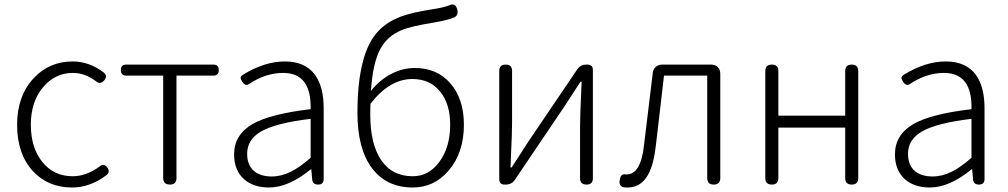

<svg xmlns="http://www.w3.org/2000/svg" viewBox="-20 -820 4480 853"><path d="M300 13Q193 13 126 -60Q56 -136 56 -266Q56 -394 130 -473Q199 -547 303 -547Q377 -547 442 -497Q459 -482 443 -463Q425 -442 405 -460Q357 -496 304 -496Q224 -496 170.5 -431.5Q117 -367 117 -266Q117 -164 168 -100.5Q219 -37 303 -37Q363 -37 422 -80Q442 -97 457 -75Q471 -56 453 -42Q381 13 300 13Z M735 0Q705 0 705 -29V-484H541Q517 -484 517 -509Q517 -533 541 -533H734H928Q952 -533 952 -509Q952 -484 928 -484H764V-29Q764 0 735 0Z M1175 13Q1107 13 1065 -23Q1020 -63 1020 -134Q1020 -221 1102 -269Q1181 -314 1360 -335Q1364 -496 1238 -496Q1160 -496 1087 -447Q1070 -435 1056 -457Q1049 -468 1049 -474Q1049 -481 1058 -487Q1154 -547 1246 -547Q1336 -547 1380 -487Q1418 -434 1418 -338V-169V-24Q1418 0 1393 0Q1369 0 1367 -23L1363 -68H1361Q1262 13 1175 13ZM1187 -36Q1230 -36 1272 -57Q1311 -76 1360 -119V-205V-292Q1207 -274 1140 -236Q1078 -200 1078 -137Q1078 -85 1110 -59Q1139 -36 1187 -36Z M1814 13Q1697 13 1632.5 -73Q1568 -159 1568 -318Q1568 -581 1658 -679Q1698 -723 1763 -747Q1812 -765 1902 -779Q1950 -786 1978 -797Q2004 -809 2012 -776Q2017 -753 1999 -743Q1974 -732 1914 -721Q1807 -704 1764 -686Q1701 -660 1670 -603Q1636 -540 1628 -416Q1667 -465 1718 -491.5Q1769 -518 1823 -518Q1922 -518 1981.5 -449Q2041 -380 2041 -266Q2041 -141 1973 -62Q1909 13 1814 13ZM1814 -37Q1885 -37 1932 -101Q1980 -166 1980 -266Q1980 -357 1937 -411Q1892 -469 1812 -469Q1711 -469 1626 -359Q1625 -344 1625 -311Q1625 -182 1672 -111Q1720 -37 1814 -37Z M2222 0Q2198 0 2198 -24V-505Q2198 -533 2227 -533Q2255 -533 2255 -505V-276Q2255 -232 2250 -124Q2249 -92 2248 -76H2253Q2264 -93 2291 -134.5Q2318 -176 2328 -192L2544 -511Q2558 -533 2586 -533H2590Q2614 -533 2614 -509V-266V-28Q2614 0 2586 0Q2557 0 2557 -28V-256Q2557 -302 2562 -409Q2563 -441 2564 -457H2559Q2542 -430 2496 -360Q2488 -347 2484 -342L2268 -22Q2254 0 2226 0Z M2769 13Q2756 13 2750 12Q2727 6 2734 -24Q2739 -50 2761 -45Q2762 -45 2763 -45Q2827 -45 2841 -174Q2861 -335 2880 -495Q2881 -512 2893 -522.5Q2905 -533 2922 -533H3032H3139Q3158 -533 3169 -522Q3180 -511 3180 -492V-29Q3180 0 3151 0Q3122 0 3122 -29V-484H2930Q2919 -386 2896 -192Q2893 -171 2892 -161Q2871 13 2769 13Z M3409 0Q3380 0 3380 -29V-504Q3380 -533 3409 -533Q3438 -533 3438 -504V-306H3735V-504Q3735 -533 3764 -533Q3793 -533 3793 -504V-29Q3793 0 3764 0Q3735 0 3735 -29V-253H3586H3438V-29Q3438 0 3409 0Z M4111 13Q4043 13 4001 -23Q3956 -63 3956 -134Q3956 -221 4038 -269Q4117 -314 4296 -335Q4300 -496 4174 -496Q4096 -496 4023 -447Q4006 -435 3992 -457Q3985 -468 3985 -474Q3985 -481 3994 -487Q4090 -547 4182 -547Q4272 -547 4316 -487Q4354 -434 4354 -338V-169V-24Q4354 0 4329 0Q4305 0 4303 -23L4299 -68H4297Q4198 13 4111 13ZM4123 -36Q4166 -36 4208 -57Q4247 -76 4296 -119V-205V-292Q4143 -274 4076 -236Q4014 -200 4014 -137Q4014 -85 4046 -59Q4075 -36 4123 -36Z"/></svg>

Font: GenSenRounded TW L
Style: Regular
Weight: 300
Version: Version 1.501;PS 1;hotconv 16.6.51;makeotf.lib2.5.65220